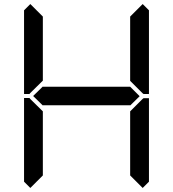

<svg xmlns="http://www.w3.org/2000/svg" viewBox="-20 -975 856 950"><path d="M686 -955 717 -924V-510H690L685 -514L624 -575V-893ZM130 -515 126 -510H99V-924L130 -955L192 -893V-576ZM685 -485 690 -489H717V-76L686 -45L624 -107V-424ZM130 -45 99 -76V-490H126L130 -485L192 -424V-107ZM671 -499 624 -453V-454H192V-453L144 -500L192 -547V-546H624Z"/></svg>

Font: seg115
Style: Regular
Weight: 400
Designer: Keshikan(Twitter:@keshinomi_88pro)
Version: seg115 Version 0.46